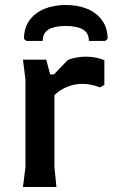

<svg xmlns="http://www.w3.org/2000/svg" viewBox="-20 -749 463 769"><path d="M72 0 82 -80V-430L72 -510H165L181 -451H198V-80L206 0ZM158 -306V-412L252 -509Q286 -522 323 -522Q342 -522 360.5 -519Q379 -516 398 -508V-409L380 -399Q360 -407 342.5 -410Q325 -413 310 -413Q263 -413 222.5 -387.5Q182 -362 158 -306ZM243 -729Q292 -729 329.5 -713.5Q367 -698 389 -667.5Q411 -637 411 -593L401 -585H336Q336 -617 312 -631Q288 -645 243 -645Q199 -645 175 -631Q151 -617 151 -585H86L76 -593Q76 -637 98 -667.5Q120 -698 158 -713.5Q196 -729 243 -729Z"/></svg>

Font: AR One Sans SemiBold
Style: Regular
Weight: 600
Designer: Niteesh Yadav
Foundry: Niteesh Yadav
Version: Version 1.001;gftools[0.9.33]